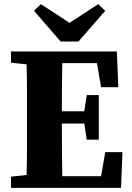

<svg xmlns="http://www.w3.org/2000/svg" viewBox="-20 -905 635 925"><path d="M33 -603V-657H543L550 -485H467L447 -601H280Q279 -544 278.5 -486Q278 -428 278 -369H386L398 -447H456V-232H398L386 -310H278Q278 -241 278.5 -179Q279 -117 280 -56H467L487 -172H570L563 0H33V-54L108 -62Q110 -123 110 -185Q110 -247 110 -310V-347Q110 -409 110 -471.5Q110 -534 108 -595ZM177 -885 315 -795 453 -885 487 -853 358 -705H272L144 -853Z"/></svg>

Font: Source Serif Pro
Style: Bold
Weight: 700
Designer: Frank Grießhammer
Foundry: Adobe Systems Incorporated
Version: Version 3.001;hotconv 1.0.111;makeotfexe 2.5.65597